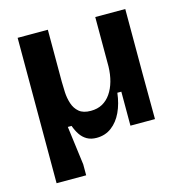

<svg xmlns="http://www.w3.org/2000/svg" viewBox="-103 -620 846 884"><g transform="rotate(-15 319.5 -178.5)"><path d="M59 168V-525H203V-277Q203 -255 204.5 -226.5Q206 -198 214.5 -172Q223 -146 242.5 -129.5Q262 -113 298 -113Q330 -113 353.5 -126Q377 -139 393.5 -163Q410 -187 419 -219Q428 -251 429 -289V-525H572V-214L573 0H456V-162H437Q431 -111 412.5 -71.5Q394 -32 363.5 -9Q333 14 292 14Q265 14 246 3Q227 -8 214.5 -27Q202 -46 194 -69H176L200 116V168Z"/></g></svg>

Font: Bricolage Grotesque
Style: Bold
Weight: 700
Designer: Mathieu Triay
Foundry: Atelier Triay
Version: Version 1.001;gftools[0.9.33.dev8+g029e19f]